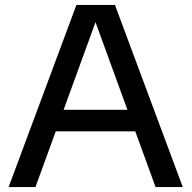

<svg xmlns="http://www.w3.org/2000/svg" viewBox="-20 -760 778 780"><path d="M15 0 290.5 -740H447L722.5 0H612L360.5 -690.5H375.5L124 0ZM178 -226.5 203.5 -314H533.5L559 -226.5Z"/></svg>

Font: Encode Sans SemiExpanded Medium
Style: Regular
Weight: 500
Width: 6
Designer: Multiple Designers
Foundry: Impallari Type
Version: Version 3.002